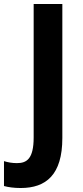

<svg xmlns="http://www.w3.org/2000/svg" viewBox="-86 -734 416 964"><path d="M18 210C145 210 227 144 227 -41V-714H83V-44C83 64 48 85 -1 85C-25 85 -47 81 -66 75V200C-44 206 -16 210 18 210Z"/></svg>

Font: Noto Sans Telugu SemiCondensed
Style: Bold
Weight: 700
Width: 4
Designer: Jelle Bosma - Monotype Design Team
Foundry: Monotype Imaging Inc.
Version: Version 2.005